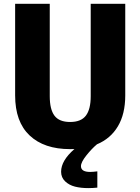

<svg xmlns="http://www.w3.org/2000/svg" viewBox="-20 -757 724 991"><path d="M482.4 127.4V211.4Q459 213.9 435.5 213.9Q397.5 213.9 367.2 206.3Q336.9 198.7 316.2 179Q295.4 159.2 295.4 129.4Q295.4 71.8 364.3 12.2Q360.4 12.2 353 12.5Q345.7 12.7 341.8 12.7Q207.5 12.7 132.8 -57.9Q58.1 -128.4 58.1 -264.6V-737.3H236.8V-260.7Q236.8 -192.4 261.2 -159.9Q285.6 -127.4 341.8 -127.4Q398.4 -127.4 423.3 -160.2Q448.2 -192.9 448.2 -260.7V-737.3H626.5V-264.6Q626.5 -168.9 588.6 -105.2Q550.8 -41.5 480.5 -12.2Q453.6 10.3 425.8 45.2Q397.9 80.1 397.9 100.6Q397.9 130.4 445.3 130.4Q460 130.4 482.4 127.4Z"/></svg>

Font: Epilogue ExtraBold
Style: Regular
Weight: 800
Designer: Tyler Finck
Foundry: Etcetera Type Co
Version: Version 2.112